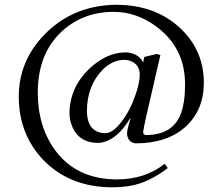

<svg xmlns="http://www.w3.org/2000/svg" viewBox="-20 -631 935 809"><path d="M568.8 -315.9Q568.8 -358.9 530.3 -374Q517.1 -378.9 503.9 -378.9Q463.9 -378.9 426.8 -350.1Q419.4 -344.2 414.1 -338.9Q346.2 -270 346.2 -162.1Q348.1 -71.3 423.8 -69.8Q461.4 -69.8 507.3 -139.6Q525.4 -168 539.1 -200.2Q568.4 -271.5 568.8 -315.9ZM583 -74.2Q583.5 -63.5 594.2 -62Q707 -62 741.2 -149.9Q759.8 -198.2 759.8 -274.9Q759.8 -427.7 642.1 -516.6Q557.1 -581.1 459 -581.1Q330.6 -581.1 240.7 -499Q139.2 -404.8 139.2 -241.2Q139.2 -97.7 212.9 2.9Q303.2 124.5 473.1 125Q591.8 124.5 673.8 59.1L687 77.1Q607.4 138.2 529.3 151.9Q494.1 157.7 454.1 158.2Q272.9 158.2 161.1 41.5Q59.6 -65.9 59.1 -223.1Q59.1 -374 167 -484.9Q272.9 -594.2 428.2 -608.9Q448.7 -610.8 469.2 -610.8Q636.2 -610.8 742.2 -509.8Q838.9 -416.5 838.9 -282.2Q838.9 -167.5 761.7 -96.7Q684.6 -27.3 550.8 -26.9Q518.1 -31.7 515.1 -67.9Q515.6 -85 529.8 -130.9L527.8 -131.8Q478 -47.9 414.6 -31.7Q403.8 -29.3 395 -28.8Q306.6 -28.8 280.3 -108.9Q272.9 -131.3 272.9 -152.8Q272.9 -259.8 354.5 -339.8Q426.8 -408.7 505.9 -410.2Q552.2 -410.2 576.2 -379.4Q580.6 -373 583 -367.2L587.9 -391.1L641.1 -403.8L655.8 -398.9L596.2 -141.1Q583.5 -83.5 583 -74.2Z"/></svg>

Font: Linux Biolinum O
Style: Regular
Weight: 400
Designer: Philipp H. Poll
Foundry: Philipp H. Poll
Version: Version 1.0.4